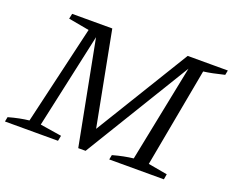

<svg xmlns="http://www.w3.org/2000/svg" viewBox="-116 -829 1220 1007"><g transform="rotate(20 494.5 -325.5)"><path d="M-9 0 -4 -26Q28 -35 55.5 -40.5Q83 -46 110 -49L239 -601L123 -622L129 -651H353L459 -98L438 -102L774 -651H998L993 -625Q956 -616 929 -610.5Q902 -605 878 -602L776 -49L883 -30L878 0H573L578 -26Q610 -35 638 -40.5Q666 -46 692 -49L806 -616L815 -613L441 0H400L283 -608H295L173 -49L293 -30L287 0Z"/></g></svg>

Font: Piazzolla 24pt
Style: Italic
Weight: 400
Italic angle: -11.3°
Designer: Juan Pablo del Peral
Foundry: Huerta Tipografica
Version: Version 2.005